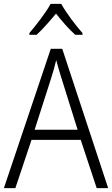

<svg xmlns="http://www.w3.org/2000/svg" viewBox="-20 -967 577 987"><path d="M295 -947H240C217 -903 165 -837 131 -797V-788H168C200 -817 237 -860 268 -897C298 -859 334 -817 367 -788H404V-797C372 -833 319 -902 295 -947ZM477 0H536L300 -716H241L0 0H59L142 -248H395ZM297 -562 379 -300H158L242 -562C251 -590 261 -624 269 -658C277 -627 289 -587 297 -562Z"/></svg>

Font: Noto Sans Malayalam SemiCondensed Light
Style: Regular
Weight: 300
Width: 4
Designer: Jelle Bosma - Monotype Design Team
Foundry: Monotype Imaging Inc.
Version: Version 2.104